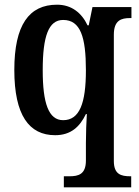

<svg xmlns="http://www.w3.org/2000/svg" viewBox="-20 -566 592 818"><path d="M252 232H539V185H535C496 185 465 177 465 120V-418C465 -480 497 -489 534 -489H540V-536H374L358 -458H353C328 -511 285 -546 223 -546C104 -546 41 -460 41 -268C41 -75 104 10 215 10C282 10 320 -26 346 -80H350C348 -52 346 4 346 43V118C346 177 314 185 276 185H252ZM249 -54C187 -54 162 -126 162 -267C162 -412 187 -481 249 -481C323 -481 346 -408 346 -267C346 -126 319 -54 249 -54Z"/></svg>

Font: Noto Serif Devanagari Condensed SemiBold
Style: Regular
Weight: 600
Width: 3
Designer: Universal Thirst, Indian Type Foundry and the Monotype Design Team
Foundry: Monotype Imaging Inc.
Version: Version 2.004